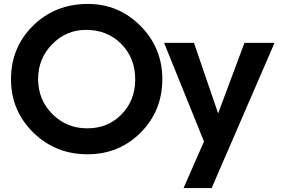

<svg xmlns="http://www.w3.org/2000/svg" viewBox="-20 -772 1457 977"><path d="M36 -369Q36 -531 148.5 -641.5Q261 -752 427 -752Q584 -752 695 -640Q806 -528 806 -370Q806 -208 696 -97.5Q586 13 425 13Q262 13 149 -98Q36 -209 36 -369ZM174 -370Q174 -264 246.5 -191.5Q319 -119 424 -119Q529 -119 598.5 -190Q668 -261 668 -368Q668 -477 597 -548.5Q526 -620 418 -620Q317 -620 245.5 -547Q174 -474 174 -370ZM914 185 1018 -52 815 -554H967L1090 -195L1224 -554H1377L1057 185Z"/></svg>

Font: Involve
Style: Bold
Weight: 700
Designer: Stefan Peev
Foundry: Context Ltd.
Version: Version 1.001